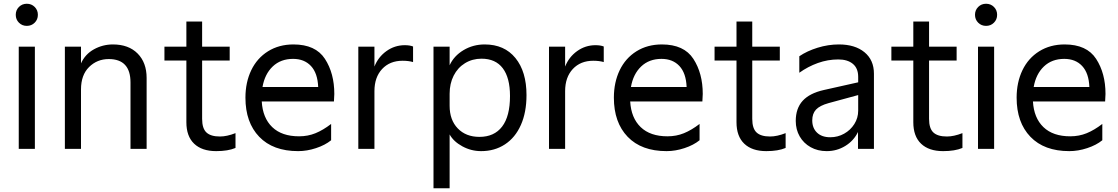

<svg xmlns="http://www.w3.org/2000/svg" viewBox="-20 -794 5964 1024"><path d="M80 -545H166V0H80ZM64 -715Q64 -740 81 -757Q98 -774 123 -774Q148 -774 165 -757Q182 -740 182 -715Q182 -690 165 -673Q148 -656 123 -656Q98 -656 81 -673Q64 -690 64 -715Z M326 -545H412V-456Q434 -505 481 -531Q528 -557 582 -557Q666 -557 714 -508.5Q762 -460 762 -378V0H676V-354Q676 -479 560 -479Q498 -479 455 -436.5Q412 -394 412 -317V0H326Z M974 -142V-471H857V-545H974V-679H1058V-545H1205V-471H1058V-160Q1058 -109 1081 -87.5Q1104 -66 1153 -66Q1190 -66 1236 -84V-5Q1196 12 1133 12Q1057 12 1015.5 -27.5Q974 -67 974 -142Z M1289 -273Q1289 -355 1320 -419.5Q1351 -484 1409.5 -520.5Q1468 -557 1545 -557Q1663 -557 1713 -480Q1763 -403 1763 -293Q1763 -279 1761 -253H1376Q1381 -165 1432 -116Q1483 -67 1575 -67Q1622 -67 1662.5 -83.5Q1703 -100 1746 -133V-46Q1714 -20 1665.5 -4Q1617 12 1570 12Q1436 12 1362.5 -64.5Q1289 -141 1289 -273ZM1677 -330Q1674 -404 1638.5 -442Q1603 -480 1543 -480Q1477 -480 1434.5 -439.5Q1392 -399 1380 -330Z M1891 -545H1977V-439Q1997 -490 2041 -521.5Q2085 -553 2139 -553Q2166 -553 2183 -546V-463Q2159 -470 2127 -470Q2059 -470 2018 -426Q1977 -382 1977 -308V0H1891Z M2292 -545H2378V-446Q2401 -496 2452 -526.5Q2503 -557 2565 -557Q2670 -557 2729 -484.5Q2788 -412 2788 -287Q2788 -195 2758 -127.5Q2728 -60 2673 -24Q2618 12 2546 12Q2493 12 2446 -13.5Q2399 -39 2378 -77V210H2292ZM2537 -64Q2616 -64 2658 -119Q2700 -174 2700 -282Q2700 -379 2661.5 -430Q2623 -481 2548 -481Q2499 -481 2460 -457Q2421 -433 2399.5 -390.5Q2378 -348 2378 -294V-230Q2378 -154 2421.5 -109Q2465 -64 2537 -64Z M2908 -545H2994V-439Q3014 -490 3058 -521.5Q3102 -553 3156 -553Q3183 -553 3200 -546V-463Q3176 -470 3144 -470Q3076 -470 3035 -426Q2994 -382 2994 -308V0H2908Z M3254 -273Q3254 -355 3285 -419.5Q3316 -484 3374.5 -520.5Q3433 -557 3510 -557Q3628 -557 3678 -480Q3728 -403 3728 -293Q3728 -279 3726 -253H3341Q3346 -165 3397 -116Q3448 -67 3540 -67Q3587 -67 3627.5 -83.5Q3668 -100 3711 -133V-46Q3679 -20 3630.5 -4Q3582 12 3535 12Q3401 12 3327.5 -64.5Q3254 -141 3254 -273ZM3642 -330Q3639 -404 3603.5 -442Q3568 -480 3508 -480Q3442 -480 3399.5 -439.5Q3357 -399 3345 -330Z M3908 -142V-471H3791V-545H3908V-679H3992V-545H4139V-471H3992V-160Q3992 -109 4015 -87.5Q4038 -66 4087 -66Q4124 -66 4170 -84V-5Q4130 12 4067 12Q3991 12 3949.5 -27.5Q3908 -67 3908 -142Z M4224 -149Q4224 -216 4261 -256.5Q4298 -297 4374 -314L4557 -355V-384Q4557 -430 4528.5 -453.5Q4500 -477 4451 -477Q4395 -477 4342 -458Q4289 -439 4243 -406V-494Q4284 -522 4340.5 -539.5Q4397 -557 4454 -557Q4540 -557 4590.5 -515.5Q4641 -474 4641 -401V0H4556V-90Q4533 -43 4488 -15.5Q4443 12 4389 12Q4341 12 4303.5 -9Q4266 -30 4245 -66.5Q4224 -103 4224 -149ZM4408 -62Q4448 -62 4482 -81Q4516 -100 4536.5 -132.5Q4557 -165 4557 -204V-287L4399 -244Q4352 -231 4332 -209.5Q4312 -188 4312 -152Q4312 -111 4337.5 -86.5Q4363 -62 4408 -62Z M4851 -142V-471H4734V-545H4851V-679H4935V-545H5082V-471H4935V-160Q4935 -109 4958 -87.5Q4981 -66 5030 -66Q5067 -66 5113 -84V-5Q5073 12 5010 12Q4934 12 4892.5 -27.5Q4851 -67 4851 -142Z M5196 -545H5282V0H5196ZM5180 -715Q5180 -740 5197 -757Q5214 -774 5239 -774Q5264 -774 5281 -757Q5298 -740 5298 -715Q5298 -690 5281 -673Q5264 -656 5239 -656Q5214 -656 5197 -673Q5180 -690 5180 -715Z M5402 -273Q5402 -355 5433 -419.5Q5464 -484 5522.5 -520.5Q5581 -557 5658 -557Q5776 -557 5826 -480Q5876 -403 5876 -293Q5876 -279 5874 -253H5489Q5494 -165 5545 -116Q5596 -67 5688 -67Q5735 -67 5775.5 -83.5Q5816 -100 5859 -133V-46Q5827 -20 5778.5 -4Q5730 12 5683 12Q5549 12 5475.5 -64.5Q5402 -141 5402 -273ZM5790 -330Q5787 -404 5751.5 -442Q5716 -480 5656 -480Q5590 -480 5547.5 -439.5Q5505 -399 5493 -330Z"/></svg>

Font: Application
Style: Regular
Weight: 400
Designer: Wei Huang
Foundry: Wei Huang
Version: Version 0.012